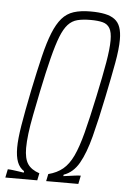

<svg xmlns="http://www.w3.org/2000/svg" viewBox="-53 -734 513 773"><g transform="rotate(5 203.5 -348.0)"><path d="M-2 0 5 -34H7Q12 -34 16 -33.5Q20 -33 25 -32.5Q30 -32 36.5 -31Q43 -30 51 -29Q59 -28 70 -26L71 -32Q52 -44 43.5 -66.5Q35 -89 35 -124Q35 -159 44 -214Q53 -269 71 -358Q88 -440 102 -498Q116 -556 131.5 -594.5Q147 -633 166.5 -655.5Q186 -678 214 -687Q242 -696 282 -696Q316 -696 340 -691Q364 -686 379.5 -674.5Q395 -663 402 -643Q409 -623 409 -594Q409 -555 398.5 -497.5Q388 -440 371 -358Q352 -265 334 -196Q316 -127 292.5 -86Q269 -45 231 -32L230 -26Q238 -27 245.5 -28Q253 -29 260.5 -30Q268 -31 275 -32Q282 -33 288 -33.5Q294 -34 298 -34H300L293 0H163L169 -29Q204 -38 227.5 -57.5Q251 -77 268 -113Q285 -149 300.5 -208.5Q316 -268 335 -358Q353 -442 362.5 -497.5Q372 -553 372 -587Q372 -620 362.5 -636Q353 -652 334 -657Q315 -662 285 -662Q254 -662 232 -656.5Q210 -651 194 -633.5Q178 -616 165 -583Q152 -550 138 -495Q124 -440 107 -358Q96 -304 87.5 -260.5Q79 -217 75 -184Q71 -151 71 -126Q71 -83 85.5 -61.5Q100 -40 133 -29L127 0Z"/></g></svg>

Font: Saira ExtraCondensed Thin
Style: Italic
Weight: 250
Width: 2
Italic angle: -12°
Designer: Hector Gatti with collaboration of the Omnibus-Type team
Foundry: Omnibus-Type
Version: Version 1.101